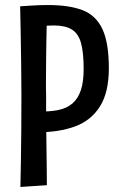

<svg xmlns="http://www.w3.org/2000/svg" viewBox="-20 -736 472 762"><path d="M129 -211 127 -294Q175 -292 210 -299Q245 -306 267.5 -325.5Q290 -345 301 -378.5Q312 -412 312 -462Q312 -528 301.5 -565.5Q291 -603 265 -619Q239 -635 193 -635Q180 -635 165 -634Q150 -633 133 -631.5Q116 -630 98 -627L60 -711Q80 -712 99 -713.5Q118 -715 136.5 -715.5Q155 -716 171 -716Q255 -716 308 -695.5Q361 -675 386.5 -620.5Q412 -566 412 -465Q412 -370 377 -314Q342 -258 278.5 -234.5Q215 -211 129 -211ZM61 6Q62 -36 63 -96.5Q64 -157 64.5 -225Q65 -293 65 -355Q65 -418 64 -485Q63 -552 62 -611.5Q61 -671 60 -711L167 -703Q166 -676 165.5 -642.5Q165 -609 164 -572Q163 -535 163 -497.5Q163 -460 162.5 -424Q162 -388 163 -357Q163 -332 163 -297.5Q163 -263 163.5 -224.5Q164 -186 164.5 -146Q165 -106 165.5 -69Q166 -32 166 -1Z"/></svg>

Font: Truculenta SemiBold
Style: Regular
Weight: 600
Version: Version 1.002